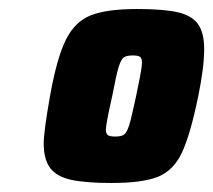

<svg xmlns="http://www.w3.org/2000/svg" viewBox="-20 -716 473 426"><path d="M77 -398Q77 -424 91 -503Q106 -587 126 -627.5Q146 -668 181.5 -682Q217 -696 284 -696Q342 -696 373.5 -689Q405 -682 419 -663Q433 -644 433 -607Q433 -567 420 -503Q402 -416 383.5 -377Q365 -338 331 -324Q297 -310 227 -310Q170 -310 138 -317Q106 -324 91.5 -343Q77 -362 77 -398ZM282 -503 286 -523Q295 -565 295 -577Q295 -587 290.5 -590Q286 -593 274 -593Q260 -593 254 -588Q248 -583 243 -566.5Q238 -550 229 -503Q215 -441 215 -429Q215 -419 219.5 -416Q224 -413 236 -413Q250 -413 256 -418Q262 -423 267 -439.5Q272 -456 282 -503Z"/></svg>

Font: Saira Semi Condensed Black
Style: Italic
Weight: 900
Width: 4
Italic angle: -12°
Designer: Hector Gatti with collaboration of the Omnibus-Type team
Foundry: Omnibus-Type
Version: Version 1.001; ttfautohint (v1.8)